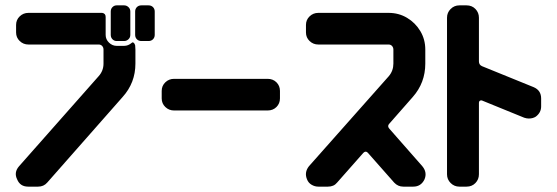

<svg xmlns="http://www.w3.org/2000/svg" viewBox="-20 -696 2078 716"><path d="M557 -566Q557 -556 550.5 -549.5Q544 -543 534 -543H507Q497 -543 490.5 -549.5Q484 -556 484 -566V-653Q484 -663 490.5 -669.5Q497 -676 507 -676H534Q544 -676 550.5 -669.5Q557 -663 557 -653ZM466 -566Q466 -556 459 -549.5Q452 -543 443 -543H415Q406 -543 399.5 -549.5Q393 -556 393 -566V-653Q393 -663 399.5 -669.5Q406 -676 415 -676H443Q452 -676 459 -669.5Q466 -663 466 -653ZM485 -459Q485 -387 437 -334L156 -15Q143 0 122 0H85Q55 0 44 -27Q31 -53 51 -76L348 -412Q366 -432 366 -459V-511Q366 -519 361 -524.5Q356 -530 348 -530H86Q67 -530 53.5 -543Q40 -556 40 -575V-603Q40 -622 53.5 -635Q67 -648 86 -648H361Q374 -646 374 -633V-566Q374 -549 386.5 -537Q399 -525 415 -525H443Q458 -525 471 -536Q475 -540 479 -536Q482 -534 484 -527Q484 -523 484.5 -519.5Q485 -516 485 -511Z M1024 -329Q1024 -310 1011 -297Q998 -284 978 -284H629Q610 -284 596.5 -297Q583 -310 583 -329V-357Q583 -376 596.5 -389Q610 -402 629 -402H978Q998 -402 1011 -389Q1024 -376 1024 -357Z M1566 -459Q1566 -387 1519 -334L1432 -235Q1423 -226 1432 -216L1555 -76Q1574 -53 1563 -27Q1550 0 1521 0H1484Q1464 0 1450 -15L1352 -126Q1344 -135 1335 -126L1237 -15Q1225 0 1203 0H1167Q1154 0 1142 -7Q1130 -14 1125 -27Q1114 -53 1132 -76L1430 -412Q1447 -432 1447 -459V-511Q1447 -519 1442 -524.5Q1437 -530 1429 -530H1167Q1148 -530 1134.5 -543Q1121 -556 1121 -575V-603Q1121 -622 1134.5 -635Q1148 -648 1167 -648H1429Q1467 -648 1498 -629.5Q1529 -611 1547.5 -580Q1566 -549 1566 -511Z M1998 -299Q1998 -276 1978 -261Q1967 -254 1952 -254Q1944 -254 1935 -257L1778 -321Q1774 -323 1770 -320.5Q1766 -318 1766 -313V-46Q1766 -27 1753 -13.5Q1740 0 1720 0H1693Q1674 0 1660.5 -13.5Q1647 -27 1647 -46V-630Q1647 -649 1660.5 -662.5Q1674 -676 1693 -676H1720Q1740 -676 1753 -662.5Q1766 -649 1766 -630V-467Q1766 -454 1778 -449L1970 -371Q1998 -359 1998 -329Z"/></svg>

Font: Monomaniac One
Style: Regular
Weight: 400
Version: Version 1.000; ttfautohint (v1.8.3)